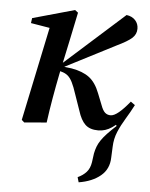

<svg xmlns="http://www.w3.org/2000/svg" viewBox="-52 -519 622 798"><g transform="rotate(5 259.5 -120.0)"><path d="M59 8 48 -2 132 -403 153 -389 51 -406 54 -427 229 -476 242 -466 217 -346 187 -205Q177 -155 168 -103.5Q159 -52 152 0ZM306 236 300 215Q322 205 336 189.5Q350 174 354 148L359 111Q362 96 367 82.5Q372 69 381.5 55Q391 41 406 25Q421 9 443 -11L435 -22L491 -102L511 -104Q495 -73 477.5 -44.5Q460 -16 447.5 13.5Q435 43 434 77L432 122Q431 170 396.5 198.5Q362 227 306 236ZM368 14Q333 14 314 -4Q295 -22 283 -61L260 -127Q250 -158 241 -176Q232 -194 221 -203Q210 -212 194 -216L180 -221L177 -235L444 -474Q467 -471 480.5 -456.5Q494 -442 494 -421Q494 -398 476.5 -382Q459 -366 413 -344L193 -231L196 -238L236 -233Q282 -225 309.5 -204.5Q337 -184 354 -140L373 -92Q381 -70 390.5 -61.5Q400 -53 414 -53Q428 -53 448 -69.5Q468 -86 493 -117L511 -104Q495 -76 473 -49Q451 -22 424.5 -4Q398 14 368 14Z"/></g></svg>

Font: Source Serif 4 48pt SemiBold
Style: Italic
Weight: 600
Italic angle: -12°
Designer: Frank Grießhammer
Foundry: Adobe Systems Incorporated
Version: Version 4.004;hotconv 1.0.116;makeotfexe 2.5.65601